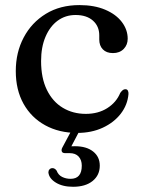

<svg xmlns="http://www.w3.org/2000/svg" viewBox="-20 -498 544 736"><path d="M469.5 -349.5Q469.5 -326 454 -310.2Q438.5 -294.5 413 -294.5Q388 -294.5 374.2 -308.8Q360.5 -323 360.5 -346.5V-362.5Q360.5 -397.5 336.2 -419Q312 -440.5 269.5 -440.5Q231 -440.5 201.2 -418.8Q171.5 -397 154.5 -357.2Q137.5 -317.5 137.5 -264Q137.5 -198.5 159.8 -153.2Q182 -108 220.8 -84.8Q259.5 -61.5 309 -61.5Q356.5 -61.5 391.2 -83.5Q426 -105.5 441 -142Q447 -150 451.2 -153Q455.5 -156 460.5 -156Q467.5 -156 470.2 -150.5Q473 -145 472.5 -137.5Q469 -96 443 -62.2Q417 -28.5 374 -8.5Q331 11.5 276 11.5Q206.5 11.5 153.2 -17.8Q100 -47 70.2 -100.2Q40.5 -153.5 40.5 -225.5Q40.5 -297 70.8 -354.2Q101 -411.5 155.8 -445Q210.5 -478.5 284.5 -478.5Q341.5 -478.5 383.2 -460.8Q425 -443 447.2 -413.5Q469.5 -384 469.5 -349.5ZM258 -5.5H289.5L249.5 70.5L230 64.5Q238 63.5 246.5 63Q255 62.5 267 62.5Q311.5 62.5 337 82.8Q362.5 103 362.5 137Q362.5 173.5 335 195.8Q307.5 218 260 218Q220 218 194 202Q168 186 165.5 163Q165.5 156 169.5 151.5Q173.5 147 179 146.5Q185 146 189.5 148.8Q194 151.5 197 156Q203.5 173 218.2 180.2Q233 187.5 250.5 187.5Q293.5 187.5 293.5 137Q293.5 115.5 281.5 102.2Q269.5 89 246.5 89H229.5Q219.5 89 217 82.8Q214.5 76.5 218.5 68.5Z"/></svg>

Font: Fraunces 20pt
Style: Regular
Weight: 400
Version: Version 1.000;[b76b70a41]